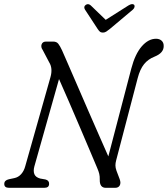

<svg xmlns="http://www.w3.org/2000/svg" viewBox="-23 -899 803 919"><path d="M141.5 -102.5Q135.5 -80.5 141.5 -65.5Q147.5 -50.5 169 -44.5L194.5 -40Q212.5 -35.5 212 -19Q212 0 189 0H20.5Q-3 0 -2.5 -19Q-2.5 -36 19.5 -41L45.5 -46.5Q65 -50.5 78.5 -65.8Q92 -81 98 -104L218.5 -529.5Q230.5 -572 212.5 -600.5L181.5 -659.5Q171.5 -673.5 176.2 -686.8Q181 -700 197.5 -700H231.5Q248 -700 256.2 -689.2Q264.5 -678.5 274 -658Q283.5 -636.5 303.2 -591.2Q323 -546 348.2 -487.5Q373.5 -429 400.5 -366.8Q427.5 -304.5 452.5 -248Q477.5 -191.5 495.5 -150.5L605.5 -571Q623.5 -640 655.2 -676.8Q687 -713.5 724 -713.5Q740.5 -713.5 750.8 -704Q761 -694.5 760.5 -678Q760.5 -645.5 717 -628Q686 -616 666.5 -591.8Q647 -567.5 636 -525L533 -131.5Q529.5 -118.5 529.5 -107.2Q529.5 -96 534.5 -82L550 -41Q556.5 -23 550.2 -11.5Q544 0 528 0H483.5Q454 0 454.5 -38Q455 -55 452 -67.2Q449 -79.5 442 -95.5Q430 -124 408.5 -174.8Q387 -225.5 361 -286.5Q335 -347.5 308.5 -408.8Q282 -470 259.5 -520.5ZM503.5 -761Q493.5 -753 486 -748Q478.5 -743 469.5 -743Q460 -743 454.8 -747.8Q449.5 -752.5 444 -761L383.5 -853.5Q375.5 -867.5 388 -876Q399.5 -883.5 411.5 -873L483 -804L592 -873Q610.5 -884 619 -876Q622 -872.5 621 -866Q620 -859.5 613 -853Z"/></svg>

Font: Fraunces 72pt S100 Light
Style: Italic
Weight: 300
Italic angle: -16°
Version: Version 1.000; ttfautohint (v1.8.3)